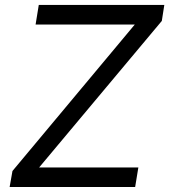

<svg xmlns="http://www.w3.org/2000/svg" viewBox="-20 -747 676 767"><path d="M18.5 0 29.8 -63.9 518.5 -649.1H122.2L134.9 -727.3H636.4L626.4 -663.4L136.4 -78.1H532.7L519.9 0Z"/></svg>

Font: Inter UI
Style: Italic
Weight: 400
Italic angle: -9.39999°
Designer: Rasmus Andersson
Foundry: rsms
Version: 3.2;8d6f07862